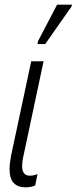

<svg xmlns="http://www.w3.org/2000/svg" viewBox="-20 -794 329 824"><path d="M90 10Q57 10 39 -8.5Q21 -27 21 -69Q21 -92 28 -128L114 -531H167L82 -131Q75 -102 75 -81Q75 -40 108 -40Q124 -40 141 -47L131 2Q113 10 90 10ZM141 -605 143 -617 225 -774H289L287 -766L174 -605Z"/></svg>

Font: Noto Sans ExtraCondensed Light
Style: Italic
Weight: 300
Width: 2
Italic angle: -12°
Designer: Monotype Design Team
Foundry: Monotype Imaging Inc.
Version: Version 2.013; ttfautohint (v1.8.4.7-5d5b)